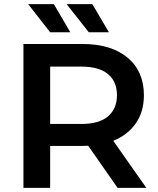

<svg xmlns="http://www.w3.org/2000/svg" viewBox="-20 -914 771 934"><path d="M94 0V-700H381Q521 -700 600.5 -633.5Q680 -567 680 -451Q680 -371 641 -314.5Q602 -258 531 -229L692 0H552L409 -205Q396 -204 382 -204H224V0ZM224 -311H376Q462 -311 505.5 -348Q549 -385 549 -451Q549 -517 505.5 -553.5Q462 -590 376 -590H224ZM224 -757 117 -894H242L322 -757ZM412 -757 304 -894H429L510 -757Z"/></svg>

Font: Montserrat SemiBold
Style: Regular
Weight: 600
Designer: Julieta Ulanovsky
Foundry: Julieta Ulanovsky
Version: Version 9.000; ttfautohint (v1.8.4.7-5d5b)